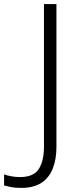

<svg xmlns="http://www.w3.org/2000/svg" viewBox="-114 -734 391 939"><path d="M-10 185Q-40 185 -60 181Q-80 177 -94 173V119Q-80 124 -59.5 128Q-39 132 -17 132Q51 132 76 92Q101 52 101 -15V-714H162V-16Q162 45 144 90.5Q126 136 88 160.5Q50 185 -10 185Z"/></svg>

Font: Noto Sans Hebrew Thin Light
Style: Regular
Weight: 300
Version: Version 3.001